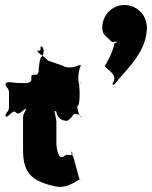

<svg xmlns="http://www.w3.org/2000/svg" viewBox="-20 -844 606 766"><path d="M476 -824C428 -824 388 -784 388 -734C388 -704 403 -701 424 -679C430 -671 444 -684 448 -673C448 -668 447 -688 447 -676C443 -670 436 -678 434 -660C422 -614 396 -582 399 -578C430 -552 444 -539 432 -516C426 -508 428 -509 433 -505C438 -507 445 -520 472 -549C518 -600 566 -660 566 -734C566 -784 526 -824 476 -824ZM53 -513C31 -513 10 -521 3 -511C3 -495 1 -525 1 -509C8 -486 16 -497 16 -468V-423C16 -394 8 -405 1 -382C1 -366 3 -396 3 -380C10 -370 31 -411 44 -395C57 -379 79 -418 86 -408C86 -392 84 -426 84 -410C77 -387 72 -396 72 -367V-247C72 -162 98 -121 203 -100C259 -89 300 -140 300 -124C300 -108 270 -238 270 -222C269 -209 268 -251 267 -237C267 -221 264 -252 264 -236C265 -217 269 -250 267 -232C265 -215 250 -236 234 -220C213 -204 205 -253 205 -273V-358C205 -360 197 -421 187 -414C187 -398 185 -429 185 -413C194 -387 224 -411 242 -395C242 -379 248 -411 248 -395C266 -379 293 -401 303 -376C303 -360 305 -393 305 -377C296 -370 285 -430 285 -432V-459C285 -461 296 -520 305 -514C305 -498 303 -532 303 -516C293 -490 266 -479 257 -479C266 -479 260 -479 260 -455C242 -455 212 -422 203 -412C203 -389 213 -362 248 -362C267 -371 284 -402 290 -422C300 -425 299 -495 294 -513C289 -548 298 -576 304 -584C302 -583 298 -584 295 -584C278 -575 248 -570 230 -582L172 -602C154 -622 127 -633 130 -642C143 -642 142 -642 142 -658C151 -664 161 -637 148 -619C135 -619 134 -542 134 -565C134 -575 139 -553 125 -546C103 -546 105 -547 105 -524C98 -508 75 -513 53 -513Z"/></svg>

Font: Hussar Przerywany
Style: Regular
Weight: 400
Foundry: Cannot Into Space Fonts
Version: Version 0.982